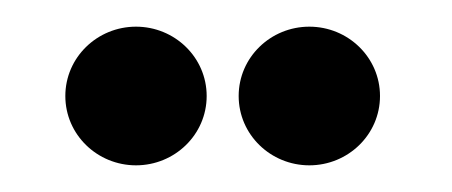

<svg xmlns="http://www.w3.org/2000/svg" viewBox="-20 -711 339 144"><path d="M29 -639C29 -610 53 -587 82 -587C111 -587 135 -610 135 -639C135 -668 111 -691 82 -691C53 -691 29 -668 29 -639ZM159 -639C159 -610 183 -587 212 -587C241 -587 265 -610 265 -639C265 -668 241 -691 212 -691C183 -691 159 -668 159 -639Z"/></svg>

Font: Charger Sport
Style: Nrw
Weight: 400
Designer: Jasper
Foundry: Cannot Into Space Fonts
Version: Version 1.1